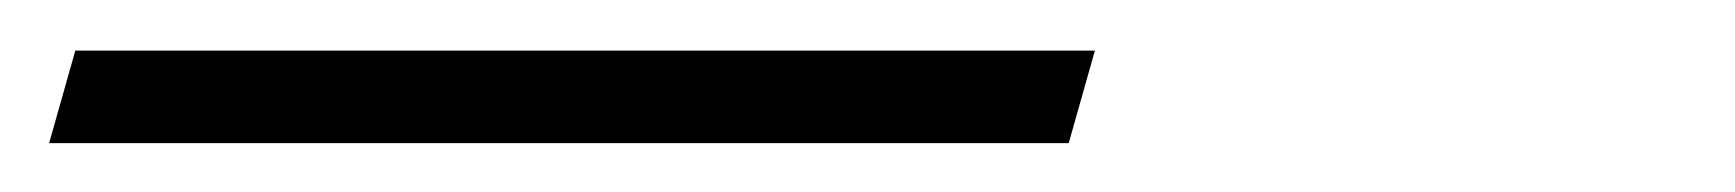

<svg xmlns="http://www.w3.org/2000/svg" viewBox="-52 62 696 77"><path d="M-32.3 119.4 -21.8 82.3H387.1L376.6 119.4Z"/></svg>

Font: Playfair 5pt SemiExpanded Light Medium
Style: Italic
Weight: 500
Italic angle: -15.6°
Version: Version 2.001;gftools[0.9.30]